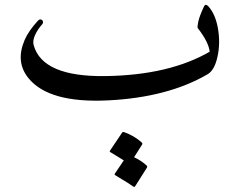

<svg xmlns="http://www.w3.org/2000/svg" viewBox="-20 -398 966 774"><path d="M820.8 -371.6Q849.1 -339.4 858.9 -281.5Q868.7 -223.6 856.7 -169.2Q844.7 -114.7 816.9 -98.6Q656.7 -5.4 416.7 6.6Q176.8 18.6 94.7 -83Q41.5 -148.4 79.1 -236.3Q94.7 -272.9 132.8 -314.5Q139.2 -321.3 145.5 -319.3Q151.9 -317.4 153.1 -311Q154.3 -304.7 149.9 -299.8Q131.8 -279.8 121.3 -256.6Q110.8 -233.4 115.7 -216.3Q150.9 -87.4 406.5 -91.3Q662.1 -95.2 825.2 -189.5Q821.8 -227.1 777.3 -284.7Q774.4 -288.6 779.5 -311.5Q784.7 -334.5 802.2 -371.6Q808.6 -385.3 820.8 -371.6ZM472.2 136.7Q474.6 132.8 480.5 134.8Q520 148.4 551.3 176.3Q555.7 180.2 552.7 185.1L520.5 235.8Q547.9 248.5 570.8 269Q575.2 272.9 572.3 277.8L524.4 353.5Q521.5 357.9 514.4 352.1Q507.3 346.2 444.3 308.1Q440.4 305.7 442.9 302.2L479 248.5Q461.4 237.3 424.8 215.3Q420.9 212.9 423.3 209.5Z"/></svg>

Font: Amiri
Style: Regular
Weight: 400
Designer: Khaled Hosny
Version: Version 000.108